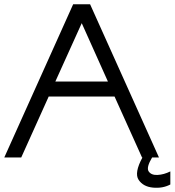

<svg xmlns="http://www.w3.org/2000/svg" viewBox="-20 -734 814 895"><path d="M721 0H689Q661 47 673 65Q685 83 714.5 81.5Q744 80 774 65V126Q738 145 692.5 140.5Q647 136 626 104Q605 72 644 0H642L514 -284H207L79 0H0L321 -714H400ZM238 -354H483L361 -626Z"/></svg>

Font: Arcon
Style: Regular
Weight: 400
Designer: M. Zarth
Foundry: martin zarth - visuelle & digitale kommunikation
Version: Version 1.131;PS 001.131;hotconv 1.0.70;makeotf.lib2.5.58329